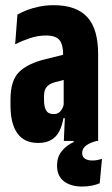

<svg xmlns="http://www.w3.org/2000/svg" viewBox="-20 -530 422 722"><path d="M220 0 224.5 -101H219.5V-302.5L217.5 -323Q217.5 -362 203.8 -379.2Q190 -396.5 153 -396.5Q122 -396.5 91.8 -386.2Q61.5 -376 37 -363.5L45.5 -475Q61.5 -484.5 82 -492.2Q102.5 -500 127.8 -505.2Q153 -510.5 181.5 -510.5Q225 -510.5 256.8 -499Q288.5 -487.5 309 -464.8Q329.5 -442 339.2 -407.2Q349 -372.5 349 -326.5V0ZM123.5 7.5Q71 7.5 45.2 -28.8Q19.5 -65 19.5 -133V-157Q19.5 -227.5 52 -259.5Q84.5 -291.5 153 -308L232 -327.5L246.5 -236.5L187 -221Q165.5 -215 155.5 -203.2Q145.5 -191.5 145.5 -169V-154Q145.5 -128.5 153.5 -114.8Q161.5 -101 181.5 -101Q193 -101 200.8 -106.2Q208.5 -111.5 213.5 -120.5Q218.5 -129.5 220.5 -141L236 -85.5H218.5Q214 -59 203.8 -38Q193.5 -17 174.2 -4.8Q155 7.5 123.5 7.5ZM289 171.5Q246.5 171.5 220.5 151.8Q194.5 132 194.5 93V92.5Q194.5 61.5 211 39.8Q227.5 18 257 4V-4H343.5V0Q316.5 7 302.8 18Q289 29 289 45V45.5Q289 59.5 299.2 66.5Q309.5 73.5 326.5 73.5Q337.5 73.5 346.2 71.8Q355 70 363.5 67.5L355 159Q342 165 324.8 168.2Q307.5 171.5 289 171.5Z"/></svg>

Font: Anek Latin Condensed
Style: Bold
Weight: 700
Width: 3
Designer: Yesha Goshar
Foundry: Ek Type
Version: Version 1.003